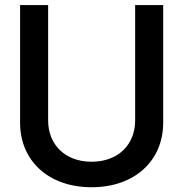

<svg xmlns="http://www.w3.org/2000/svg" viewBox="-20 -748 744 779"><path d="M351.6 11.7C527.8 11.7 642.1 -97.2 642.1 -250V-727.5H528.3V-259.3C528.3 -162.1 460.4 -91.8 351.6 -91.8C243.2 -91.8 175.3 -162.1 175.3 -259.3V-727.5H61.5V-250C61.5 -96.7 175.8 11.7 351.6 11.7Z"/></svg>

Font: Raveo Display Display Medium
Style: Regular
Weight: 500
Designer: Jakub Foglar, Rasmus Andersson (Inter)
Foundry: Jakubfoglar.com
Version: Version 1.100;Glyphs 3.2.3 (3260)